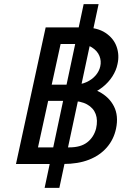

<svg xmlns="http://www.w3.org/2000/svg" viewBox="-20 -790 629 925"><path d="M57 0 200 -658H383Q449 -658 488.5 -631.5Q528 -605 542 -564.5Q556 -524 546 -481Q540 -451 521.5 -422Q503 -393 474 -370Q445 -347 408 -334Q371 -321 327 -321L339 -374Q407 -374 456.5 -348.5Q506 -323 529 -277.5Q552 -232 539 -170Q528 -118 494.5 -79.5Q461 -41 408.5 -20.5Q356 0 285 0ZM163 -80H315Q369 -80 400.5 -104.5Q432 -129 443 -171Q452 -211 441 -240.5Q430 -270 399.5 -287Q369 -304 320 -304H186L204 -382H334Q370 -382 397 -394.5Q424 -407 441 -427Q458 -447 463 -470Q469 -496 459 -520.5Q449 -545 423 -561.5Q397 -578 352 -578H272ZM195 115 383 -770H455L266 115Z"/></svg>

Font: Ysabeau Infant SemiBold
Style: Italic
Weight: 600
Italic angle: -12°
Designer: Christian Thalmann (Catharsis Fonts)
Version: Version 2.002; featfreeze: ss01,ss02,lnum